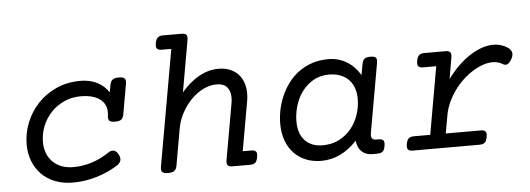

<svg xmlns="http://www.w3.org/2000/svg" viewBox="-45 -766 2489 901"><g transform="rotate(-5 1199.0 -315.5)"><path d="M444.8 -116.2Q456.1 -124 468.3 -122.1Q480.5 -120.1 490.2 -103Q508.3 -70.8 478 -51.3Q433.1 -22.5 377.7 -5.9Q322.3 10.7 266.1 10.7Q219.2 10.7 181.6 -4.2Q144 -19 118.2 -45.4Q92.3 -71.8 78.4 -107.7Q64.5 -143.6 64.5 -185.5Q64.5 -239.3 84.5 -289.1Q104.5 -338.9 140.9 -377.4Q177.2 -416 228.3 -439Q279.3 -461.9 341.8 -461.9Q386.7 -461.9 420.9 -444.1Q455.1 -426.3 474.1 -396L480.5 -430.2Q483.9 -447.3 492.9 -454.6Q502 -461.9 522.5 -461.9Q543 -461.9 549.8 -454.6Q556.6 -447.3 553.7 -430.2L528.8 -288.6Q525.9 -271.5 517.1 -264.2Q508.3 -256.8 487.8 -256.8Q467.3 -256.8 460.4 -264.2Q453.6 -271.5 456.1 -288.6Q459.5 -310.5 453.6 -329.1Q447.8 -347.7 432.9 -361.1Q418 -374.5 394 -382.1Q370.1 -389.6 336.4 -389.6Q294.4 -389.6 258.8 -373.5Q223.1 -357.4 197 -329.8Q170.9 -302.2 156.2 -266.4Q141.6 -230.5 141.6 -190.9Q141.6 -162.1 150.6 -138.4Q159.7 -114.7 176.8 -97.7Q193.8 -80.6 218.3 -71Q242.7 -61.5 273.9 -61.5Q318.8 -61.5 362.1 -75.4Q405.3 -89.4 444.8 -116.2Z M816.4 -366.2Q856.4 -413.1 900.9 -437.5Q945.3 -461.9 991.7 -461.9Q1021 -461.9 1043.9 -452.9Q1066.9 -443.8 1083 -427.5Q1099.1 -411.1 1107.7 -387.7Q1116.2 -364.3 1116.2 -335.4Q1116.2 -326.7 1115.5 -317.1Q1114.7 -307.6 1112.8 -297.9L1071.8 -66.4H1111.8Q1128.4 -66.4 1134.3 -59.1Q1140.1 -51.8 1136.7 -33.2Q1133.8 -14.6 1125.5 -7.3Q1117.2 0 1100.6 0H1018.1Q1001.5 0 995.4 -7.3Q989.3 -14.6 992.7 -33.2L1039.1 -295.4Q1040 -302.2 1040.8 -308.6Q1041.5 -314.9 1041.5 -321.3Q1041.5 -352.5 1025.9 -371.1Q1010.3 -389.6 976.6 -389.6Q945.3 -389.6 914.3 -374.5Q883.3 -359.4 857.2 -333Q831.1 -306.6 812 -271.5Q793 -236.3 786.1 -196.3L756.3 -26.9Q753.4 -9.8 744.1 -2.4Q734.9 4.9 714.4 4.9Q693.8 4.9 687 -2.4Q680.2 -9.8 683.1 -26.9L779.8 -574.2H734.9Q718.3 -574.2 712.4 -581.5Q706.5 -588.9 710 -607.4Q713.4 -626 721.7 -633.3Q730 -640.6 746.6 -640.6H834Q850.6 -640.6 856.4 -633.3Q862.3 -626 858.9 -607.4Z M1436 10.7Q1396.5 10.7 1363.8 -2.4Q1331.1 -15.6 1307.6 -40.3Q1284.2 -64.9 1271.2 -99.9Q1258.3 -134.8 1258.3 -178.7Q1258.3 -210.4 1264.9 -243.7Q1271.5 -276.9 1285.2 -308.3Q1298.8 -339.8 1319.3 -367.7Q1339.8 -395.5 1367.7 -416.5Q1395.5 -437.5 1430.9 -449.7Q1466.3 -461.9 1509.3 -461.9Q1534.2 -461.9 1556.4 -455.6Q1578.6 -449.2 1597.4 -437.5Q1616.2 -425.8 1631.3 -409.7Q1646.5 -393.6 1658.2 -374L1667.5 -424.3Q1670.4 -441.4 1678.5 -448.7Q1686.5 -456.1 1707 -456.1Q1727.5 -456.1 1733.2 -448.7Q1738.8 -441.4 1735.8 -424.3L1678.2 -98.1Q1675.8 -83 1680.9 -74.7Q1686 -66.4 1699.7 -66.4H1711.9Q1728.5 -66.4 1734.4 -59.1Q1740.2 -51.8 1736.8 -33.2Q1733.9 -14.6 1725.6 -7.3Q1717.3 0 1700.7 0H1675.8Q1645.5 0 1626.2 -18.8Q1606.9 -37.6 1604.5 -69.8Q1529.8 10.7 1436 10.7ZM1448.7 -61.5Q1492.2 -61.5 1526.1 -79.1Q1560.1 -96.7 1583.3 -125.2Q1606.4 -153.8 1618.7 -190.2Q1630.9 -226.6 1630.9 -264.2Q1630.9 -293.9 1622.1 -317.4Q1613.3 -340.8 1596.9 -356.9Q1580.6 -373 1557.6 -381.3Q1534.7 -389.6 1506.3 -389.6Q1465.3 -389.6 1433.3 -371.6Q1401.4 -353.5 1379.4 -324.2Q1357.4 -294.9 1346.2 -257.8Q1335 -220.7 1335 -183.1Q1335 -155.8 1342.3 -133.3Q1349.6 -110.8 1363.8 -95Q1377.9 -79.1 1399.4 -70.3Q1420.9 -61.5 1448.7 -61.5Z M2060.5 -451.2Q2077.1 -451.2 2083 -443.8Q2088.9 -436.5 2085.4 -418L2068.4 -319.3Q2092.3 -352.1 2119.1 -378.4Q2146 -404.8 2174.3 -423.3Q2202.6 -441.9 2231.2 -451.9Q2259.8 -461.9 2286.6 -461.9Q2323.2 -461.9 2353 -442.4Q2365.7 -434.1 2370.8 -421.1Q2376 -408.2 2366.2 -389.6Q2346.7 -352.1 2322.8 -367.7Q2312.5 -374.5 2300.5 -377.4Q2288.6 -380.4 2275.9 -380.4Q2253.4 -380.4 2229.2 -371.8Q2205.1 -363.3 2180.9 -348.1Q2156.7 -333 2134.3 -311.8Q2111.8 -290.5 2093.5 -265.1Q2075.2 -239.7 2062 -210.7Q2048.8 -181.6 2043.5 -151.4L2028.3 -66.4H2192.9Q2209.5 -66.4 2215.3 -59.1Q2221.2 -51.8 2217.8 -33.2Q2214.8 -14.6 2206.5 -7.3Q2198.2 0 2181.6 0H1867.2Q1850.6 0 1844.7 -7.3Q1838.9 -14.6 1841.8 -33.2Q1845.2 -51.8 1853.5 -59.1Q1861.8 -66.4 1878.4 -66.4H1955.1L2011.2 -384.8H1949.2Q1932.6 -384.8 1927 -392.1Q1921.4 -399.4 1924.3 -418Q1927.7 -436.5 1936 -443.8Q1944.3 -451.2 1960.9 -451.2Z"/></g></svg>

Font: Courier Prime
Style: Italic
Weight: 400
Monospace: yes
Designer: Alan Dague-Greene
Foundry: Quote-Unquote Apps
Version: Version 1.202